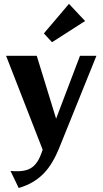

<svg xmlns="http://www.w3.org/2000/svg" viewBox="-20 -787 530 992"><path d="M34.3 96.2Q72.8 99.7 100.1 95.4Q127.4 91.1 146.7 76.9Q165.9 62.6 180 36.4Q194 10.2 205.4 -30.2L213 18.7L11.4 -498.7H169.9L281.5 -135.9L254.4 -133.1L393.3 -498.7H478.2L289.6 -31.7Q270.8 15.8 249.9 50.8Q229.1 85.8 204 111Q179 136.3 147.8 154.4Q116.7 172.4 76.7 184.4ZM248.8 -568.9 206.7 -614.4 336.4 -767.1 419.6 -678.4Z"/></svg>

Font: Sutasoma
Style: Regular
Weight: 400
Designer: Izhar Fathurrohim, Akbar Rohmanto, Arusyal Khofiqoini
Foundry: Kiwari Kolektiv
Version: Version 1.102